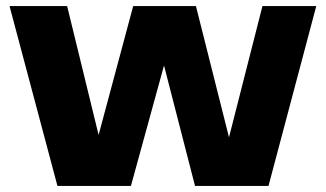

<svg xmlns="http://www.w3.org/2000/svg" viewBox="-20 -615 1078 635"><path d="M170 0 11.5 -595H202L329 -75H281L420.5 -595H628L759 -75H715.5L848 -595H1026L868 0H625L498.5 -491.5H548L413 0Z"/></svg>

Font: Encode Sans SC Condensed Thin ExtraBold
Style: Regular
Weight: 800
Version: Version 3.002